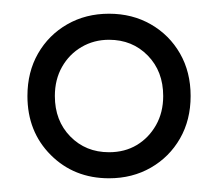

<svg xmlns="http://www.w3.org/2000/svg" viewBox="-20 -720 318 280"><path d="M20 -580Q20 -615 35.5 -642Q51 -669 78 -684.5Q105 -700 139 -700Q173 -700 200 -684.5Q227 -669 242.5 -642Q258 -615 258 -580Q258 -545 242.5 -518Q227 -491 200 -475.5Q173 -460 139 -460Q88 -460 54 -494Q20 -528 20 -580ZM60 -580Q60 -544 82.5 -521Q105 -498 139 -498Q162 -498 179.5 -508.5Q197 -519 207.5 -537.5Q218 -556 218 -580Q218 -616 195.5 -639Q173 -662 139 -662Q117 -662 99 -651.5Q81 -641 70.5 -622.5Q60 -604 60 -580Z"/></svg>

Font: Venryn Sans
Style: Regular
Weight: 400
Designer: Owen Earl, indestructible type* (font) & Cristiano Sobral (main changes)
Version: Version 3.600; ttfautohint (v1.8.3)